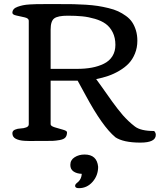

<svg xmlns="http://www.w3.org/2000/svg" viewBox="-20 -706 808 961"><path d="M471.2 128.9Q471.2 172.4 443.4 204.1Q415.5 235.8 375 235.8Q356 235.8 356 224.6Q356 220.2 358.2 216.8Q360.4 213.4 365.7 209Q371.1 204.6 372.1 203.6Q388.2 188 389.2 164.1Q363.8 163.1 347.9 152.1Q332 141.1 332 119.6Q332 94.7 353.5 81.1Q375 67.4 403.3 67.4Q465.3 67.4 471.2 128.9ZM667.5 -502Q667.5 -467.3 655.5 -438Q643.6 -408.7 624.3 -388.4Q605 -368.2 577.6 -352.1Q550.3 -335.9 522 -326.2Q493.7 -316.4 461.4 -310.1L486.8 -274.9Q497.1 -260.7 514.2 -236.3Q531.2 -211.9 541.3 -198Q551.3 -184.1 566.9 -163.8Q582.5 -143.6 594.7 -129.6Q606.9 -115.7 623 -100.3Q639.2 -85 655.3 -72.8Q684.6 -50.3 751.5 -50.3Q759.8 -42 759.8 -30.8Q759.8 7.8 682.6 7.8Q597.2 7.8 556.6 -19.5H557.1Q493.2 -72.3 409.2 -228L368.7 -302.2H233.4V-84Q233.4 -75.2 253.9 -68.8Q274.4 -62.5 294.9 -56.9Q315.4 -51.3 315.4 -43.9Q315.4 -27.8 307.6 -18.3Q299.8 -8.8 279.1 -5.1Q258.3 -1.5 244.6 -1Q231 -0.5 198.2 -0.5Q185.5 -0.5 179.2 -0.5Q172.4 -0.5 159.2 -0.5Q144 0 129.4 -0.2Q114.7 -0.5 101.8 -1.2Q88.9 -2 77.9 -4.6Q66.9 -7.3 58.8 -11.5Q50.8 -15.6 46.4 -22.5Q42 -29.3 42 -39.1Q42 -51.3 54.7 -56.9Q67.4 -62.5 83 -63Q98.6 -63.5 111.3 -68.4Q124 -73.2 124 -84V-602.5Q124 -614.3 103.5 -619.1Q83 -624 62.5 -628.2Q42 -632.3 42 -642.1Q42 -652.3 48.6 -659.9Q55.2 -667.5 68.4 -672.1Q81.5 -676.8 95.2 -679.7Q108.9 -682.6 129.4 -683.8Q149.9 -685.1 164.1 -685.3Q178.2 -685.5 199.2 -685.5H283.7Q320.3 -685.5 347.9 -685.1Q375.5 -684.6 409.7 -682.4Q443.8 -680.2 469.2 -676.3Q494.6 -672.4 522.9 -665.5Q551.3 -658.7 571.3 -649.4Q591.3 -640.1 610.6 -626.2Q629.9 -612.3 641.6 -594.7Q653.3 -577.1 660.4 -553.7Q667.5 -530.3 667.5 -502ZM557.6 -481.4Q557.6 -517.1 544.2 -543.9Q530.8 -570.8 509.3 -586.4Q487.8 -602.1 455.6 -611.6Q423.3 -621.1 391.4 -624.3Q359.4 -627.4 318.8 -627.4Q270.5 -627.4 252 -614.3Q233.4 -601.1 233.4 -558.1V-361.3H365.2Q405.8 -361.3 439 -367.4Q472.2 -373.5 499.8 -387Q527.3 -400.4 542.5 -424.6Q557.6 -448.7 557.6 -481.4Z"/></svg>

Font: Corben
Style: Regular
Weight: 400
Designer: vernon adams
Foundry: vernon adams
Version: Version 1.100